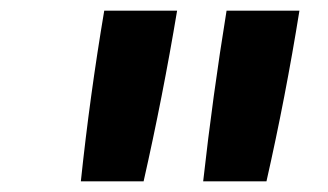

<svg xmlns="http://www.w3.org/2000/svg" viewBox="-20 -792 616 361"><path d="M362 -451H481Q517 -610 543 -772H406Q380 -612 362 -451ZM132 -451H250Q286 -610 313 -772H176Q149 -612 132 -451Z"/></svg>

Font: Iosevka Sparkle
Style: Bold Italic
Weight: 700
Italic angle: -9°
Designer: Belleve Invis
Foundry: Belleve Invis
Version: Version 4.5.0; ttfautohint (v1.8.3)